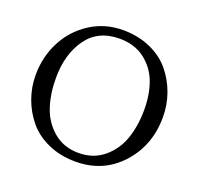

<svg xmlns="http://www.w3.org/2000/svg" viewBox="-141 -971 1189 1147"><g transform="rotate(20 453.0 -398.0)"><path d="M452 -816Q550 -816 628 -781Q706 -746 754 -687.5Q802 -629 827.5 -557.5Q853 -486 853 -408Q853 -228 740 -104Q627 20 452 20Q355 20 277 -15Q199 -50 151 -108.5Q103 -167 77.5 -238Q52 -309 52 -386Q52 -501 102.5 -599Q153 -697 245.5 -756.5Q338 -816 452 -816ZM451 -35Q545 -35 610.5 -89.5Q676 -144 704.5 -227Q733 -310 733 -412Q733 -509 704.5 -585.5Q676 -662 611 -711.5Q546 -761 451 -761Q314 -761 243 -661Q172 -561 172 -411Q172 -308 200 -225.5Q228 -143 293 -89Q358 -35 451 -35Z"/></g></svg>

Font: Adamina
Style: Regular
Weight: 400
Designer: Cyreal (www.cyreal.org)
Foundry: Alexei Vanyashin
Version: Version 1.013